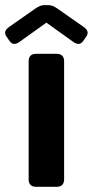

<svg xmlns="http://www.w3.org/2000/svg" viewBox="-44 -720 358 740"><path d="M-19 -579.1Q-33.2 -599.1 -8.8 -616.2L92.3 -687Q111.3 -700.2 125.5 -700.2H144Q158.2 -700.2 177.2 -687L278.3 -616.2Q302.7 -599.1 288.6 -579.1L276.4 -561.5Q261.7 -541.5 238.3 -558.6L135.3 -632.3H134.3L31.2 -558.6Q7.3 -541.5 -6.8 -561.5ZM95.7 0Q66.4 0 66.4 -29.3V-483.4Q66.4 -512.7 95.7 -512.7H173.8Q203.1 -512.7 203.1 -483.4V-29.3Q203.1 0 173.8 0Z"/></svg>

Font: Istok
Style: Bold
Weight: 700
Designer: Andrey V. Panov
Foundry: Andrey V. Panov
Version: Version 1.0.1